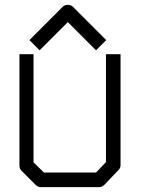

<svg xmlns="http://www.w3.org/2000/svg" viewBox="-20 -820 580 790"><path d="M122 -634 101 -655 238 -792Q246 -800 258 -800Q272 -800 280 -792L417 -655L396 -634L375 -613L259 -729L143 -613ZM60 -597H118V-152L161 -110H375L416 -153V-597H476V-141Q476 -129 468 -121L410 -60Q400 -50 388 -50H148Q136 -50 127 -59L68 -118Q60 -126 60 -139Z"/></svg>

Font: ibm3270
Style: Regular
Weight: 400
Monospace: yes
Version: Version 2.0.3